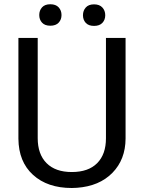

<svg xmlns="http://www.w3.org/2000/svg" viewBox="-20 -893 688 922"><path d="M583 -710.9V-227.5Q582.5 -127 519.8 -63Q457 1 349.6 8.8L324.7 9.8Q208 9.8 138.7 -53.2Q69.3 -116.2 68.4 -226.6V-710.9H161.1V-229.5Q161.1 -152.3 203.6 -109.6Q246.1 -66.9 324.7 -66.9Q404.3 -66.9 446.5 -109.4Q488.8 -151.9 488.8 -229V-710.9ZM168.5 -820.8Q168.5 -842.8 181.9 -857.7Q195.3 -872.6 221.7 -872.6Q248 -872.6 261.7 -857.7Q275.4 -842.8 275.4 -820.8Q275.4 -798.8 261.7 -784.2Q248 -769.5 221.7 -769.5Q195.3 -769.5 181.9 -784.2Q168.5 -798.8 168.5 -820.8ZM378.4 -819.8Q378.4 -841.8 391.8 -856.9Q405.3 -872.1 431.6 -872.1Q458 -872.1 471.7 -856.9Q485.4 -841.8 485.4 -819.8Q485.4 -797.9 471.7 -783.2Q458 -768.6 431.6 -768.6Q405.3 -768.6 391.8 -783.2Q378.4 -797.9 378.4 -819.8Z"/></svg>

Font: RobotoSquareBracket
Style: Square-Bracket
Weight: 400
Version: Version 2.137; 2017